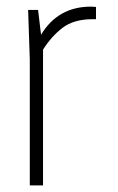

<svg xmlns="http://www.w3.org/2000/svg" viewBox="-20 -560 355 580"><path d="M255 -540 270 -539V-502H260Q203 -502 169 -476Q135 -450 110 -410V0H70V-380L65 -530H95L104 -455Q155 -540 255 -540Z"/></svg>

Font: Cooper Hewitt
Style: Light
Weight: 703
Designer: Village Type and Design LLC
Foundry: Cooper Hewitt Smithsonian Design Museum
Version: 1.000